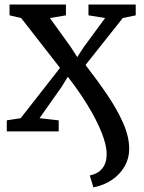

<svg xmlns="http://www.w3.org/2000/svg" viewBox="-20 -575 632 840"><path d="M388.6 244.8 372.9 192.6Q398.3 187.3 414.6 174.7Q430.9 162 438.8 142.9Q446.6 123.8 446.6 99.2Q446.6 59.9 424.6 5Q402.7 -50 364.3 -113.1Q325.9 -176.1 276.6 -239.2L250 -195.6L152.9 -57.9L236.8 -48.5V0H9.6V-48.5L70.4 -57.9L242.6 -278L72.5 -496.1L21.7 -507.9V-555.3H268.5V-507.9L198.4 -496.1L290.1 -368.6L318 -325.2L345.6 -367.9L439.9 -496.1L367 -507.9V-555.3H573.8V-507.9L517.1 -496.1L354.1 -290.6Q406.1 -223.7 449.5 -159.7Q492.9 -95.7 519.1 -36.2Q545.2 23.2 545.2 76.9Q545.2 117.4 525.7 152.1Q506.2 186.7 471 211.1Q435.7 235.5 388.6 244.8Z"/></svg>

Font: Merriweather 7pt Light
Style: Regular
Weight: 300
Designer: Eben Sorkin
Foundry: Eben Sorkin
Version: Version 2.200;gftools[0.9.31]